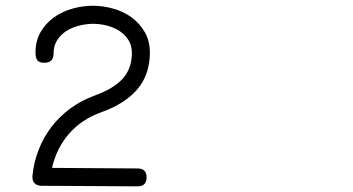

<svg xmlns="http://www.w3.org/2000/svg" viewBox="-20 -638 1244 676"><path d="M168.5 -448.7Q168.5 -417 135.7 -417Q118.2 -417 111.6 -425.8Q105 -434.6 105 -453.1Q105 -494.1 122.8 -524.9Q140.6 -555.7 169.4 -576.4Q198.2 -597.2 234.4 -607.4Q270.5 -617.7 306.6 -617.7Q342.3 -617.7 378.4 -607.7Q414.6 -597.7 443.1 -576.9Q471.7 -556.2 489.7 -524.9Q507.8 -493.7 507.8 -451.2Q506.8 -374.5 463.6 -323.7Q420.4 -272.9 336.4 -242.7Q267.1 -217.8 223.1 -167.2Q179.2 -116.7 163.1 -46.9L464.4 -44.9Q496.1 -44.9 496.1 -13.2Q496.1 18.1 464.4 18.1L122.6 16.1Q94.2 12.7 94.2 -14.6V-18.6Q99.1 -67.9 116.5 -111.8Q133.8 -155.8 162.1 -192.4Q190.4 -229 229 -257.1Q267.6 -285.2 314.9 -302.2Q380.9 -326.2 412.6 -361.6Q444.3 -397 444.3 -451.7Q444.3 -477.5 432.4 -496.8Q420.4 -516.1 400.9 -528.8Q381.3 -541.5 356.7 -547.9Q332 -554.2 306.6 -554.2Q280.8 -553.7 255.9 -547.1Q231 -540.5 211.7 -527.6Q192.4 -514.6 180.4 -495.1Q168.5 -475.6 168.5 -448.7Z"/></svg>

Font: Erica Type
Style: Italic
Weight: 400
Monospace: yes
Designer: Peter Wiegel
Foundry: Peter Wiegel
Version: Version 1.000 2010 initial release